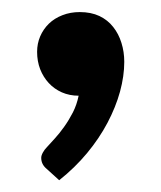

<svg xmlns="http://www.w3.org/2000/svg" viewBox="-20 -164 274 326"><path d="M43 -76Q43 -90 48.2 -102.2Q53.5 -114.5 63 -123.8Q72.5 -133 86 -138.2Q99.5 -143.5 115.5 -143.5Q134.5 -143.5 148.8 -136.8Q163 -130 172.2 -118.2Q181.5 -106.5 186.2 -91.2Q191 -76 191 -59Q191 -35 183.8 -8.5Q176.5 18 162.5 44.5Q148.5 71 127.8 96Q107 121 80.5 142L59 122.5Q50 115 50 104Q50 100 52.8 95Q55.5 90 59.5 86Q65 80 73 71.2Q81 62.5 89 51.2Q97 40 103.8 26.8Q110.5 13.5 113.5 -1.5Q98 -1.5 85 -7.2Q72 -13 62.8 -23Q53.5 -33 48.2 -46.5Q43 -60 43 -76Z"/></svg>

Font: Lato
Style: Bold
Weight: 700
Designer: Lukasz Dziedzic
Foundry: tyPoland Lukasz Dziedzic
Version: Version 2.007; 2014-02-27